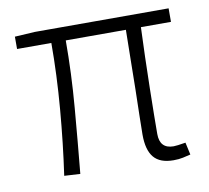

<svg xmlns="http://www.w3.org/2000/svg" viewBox="-62 -549 685 629"><g transform="rotate(-10 281.0 -234.5)"><path d="M467 12Q422 12 401.5 -12.5Q381 -37 381 -88Q381 -110 382 -150Q383 -190 384 -239.5Q385 -289 385.5 -340.5Q386 -392 387 -436H187Q187 -327 177.5 -213.5Q168 -100 158 3L105 0Q120 -104 129.5 -217Q139 -330 139 -436H25V-477L92 -481H537V-436H437Q435 -390 433.5 -337.5Q432 -285 431 -235Q430 -185 429.5 -144Q429 -103 429 -82Q429 -33 475 -33Q485 -33 515 -38L524 3Q512 6 498.5 9Q485 12 467 12Z"/></g></svg>

Font: Assistant Light
Style: Regular
Weight: 300
Designer: Hebrew By Ben Nathan, Latin by Paul Hunt
Version: Version 3.000